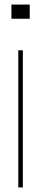

<svg xmlns="http://www.w3.org/2000/svg" viewBox="-20 -820 180 840"><path d="M30 -738V-800H110V-738ZM60 0V-600H80V0Z"/></svg>

Font: Big Shoulders Stencil Display SC Thin
Style: Regular
Weight: 100
Designer: Patric King
Foundry: XO Type Co
Version: Version 2.001